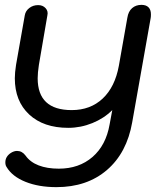

<svg xmlns="http://www.w3.org/2000/svg" viewBox="-20 -520 668 790"><path d="M7 167Q2 160 2 148Q2 124 25 109Q38 101 50 101Q71 101 85 120Q104 147 139 160.5Q174 174 222 174Q305 174 360.5 126Q416 78 431 -8L442 -67Q408 -33 360 -13.5Q312 6 261 6Q159 6 100 -49Q41 -104 41 -198Q41 -221 46 -253L82 -457Q85 -475 100.5 -487Q116 -499 137 -499Q156 -499 167.5 -486.5Q179 -474 175 -457L140 -253Q135 -220 135 -198Q135 -67 275 -67Q352 -67 402.5 -114.5Q453 -162 469 -249L504 -447Q508 -473 523.5 -486.5Q539 -500 562 -500Q581 -500 591 -490Q601 -480 601 -461Q601 -451 600 -446L524 -17Q502 109 420 179.5Q338 250 212 250Q139 250 84.5 228Q30 206 7 167Z"/></svg>

Font: Kodchasan Medium
Style: Italic
Weight: 500
Italic angle: -10°
Version: Version 1.000; ttfautohint (v1.6)